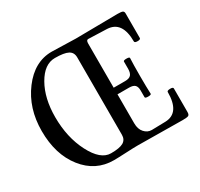

<svg xmlns="http://www.w3.org/2000/svg" viewBox="-142 -847 1074 1031"><g transform="rotate(-30 394.5 -331.0)"><path d="M288 5Q175 5 102.5 -87Q30 -179 30 -324Q30 -465 106 -566Q182 -667 289 -667Q314 -667 363 -665Q412 -663 437 -663Q480 -663 567 -664.5Q654 -666 697 -666Q721 -666 728.5 -662Q736 -658 736 -647V-494Q736 -485 717.5 -485Q699 -485 699 -494Q699 -620 608 -624L493 -628Q481 -628 481 -607V-333H552Q578 -333 588.5 -345Q599 -357 599 -383V-427Q599 -434 618 -434Q637 -434 637 -427Q635 -390 635 -317Q635 -244 637 -206Q637 -199 618 -199Q599 -199 599 -206V-248Q599 -271 588.5 -281.5Q578 -292 552 -292H481V-112Q481 -76 500 -55Q519 -34 545 -34L631 -36Q721 -39 721 -168Q721 -176 740 -176.5Q759 -177 759 -168V-22Q759 -5 750.5 -1Q742 3 716 3Q670 3 577 1.5Q484 0 437 0Q412 0 362 2.5Q312 5 288 5ZM293 -35Q347 -35 370 -48.5Q393 -62 393 -92V-572Q393 -603 368.5 -616Q344 -629 287 -629Q221 -629 175.5 -549Q130 -469 130 -353Q130 -227 179.5 -131Q229 -35 293 -35Z"/></g></svg>

Font: Junicode Cond Medium
Style: Regular
Weight: 500
Width: 3
Designer: Peter S. Baker
Version: Version 2.201